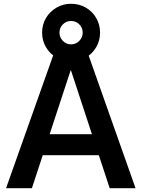

<svg xmlns="http://www.w3.org/2000/svg" viewBox="-20 -997 750 1017"><path d="M12 0 271 -730H440L698 0H561L356 -624H354L149 0ZM154 -175V-286H557V-175ZM356 -671Q315 -671 279.5 -691.5Q244 -712 223.5 -747Q203 -782 203 -824Q203 -867 223.5 -901.5Q244 -936 279 -956.5Q314 -977 356 -977Q399 -977 434 -957Q469 -937 489.5 -902Q510 -867 510 -824Q510 -782 489.5 -747Q469 -712 434 -691.5Q399 -671 356 -671ZM356 -762Q382 -762 400 -780.5Q418 -799 418 -824Q418 -850 400 -868Q382 -886 356 -886Q331 -886 313 -868Q295 -850 295 -824Q295 -799 313 -780.5Q331 -762 356 -762Z"/></svg>

Font: M PLUS 2 Thin SemiBold
Style: Regular
Weight: 600
Version: Version 1.001